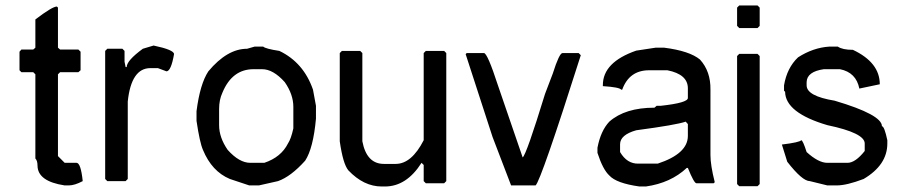

<svg xmlns="http://www.w3.org/2000/svg" viewBox="-20 -677 3282 697"><path d="M186.5 -653.3 190.4 -649.4V-503.9L198.2 -497.1H264.6L272.5 -489.3V-421.9L264.6 -415H198.2L190.4 -407.2V-110.4L214.8 -85.9H257.8Q273.4 -85.9 280.3 -19.5Q251 -3.9 229.5 -3.9H214.8Q117.2 -18.6 116.2 -75.2Q116.2 -93.8 108.4 -101.6V-407.2L100.6 -415H57.6L50.8 -421.9V-489.3L57.6 -497.1H100.6L108.4 -503.9V-606.4Q169.9 -653.3 186.5 -653.3Z M537.6 -511.7Q611.8 -496.1 611.8 -480.5Q601.1 -418.9 584.5 -418L553.2 -429.7H525.9Q456.5 -429.7 443.8 -308.6V-27.3L436 -19.5H369.6L361.8 -27.3V-492.2L369.6 -500H424.3L432.1 -492.2V-453.1L436 -433.6H439.9Q439.9 -457 498.5 -500Z M904.3 -507.8H935.5Q943.4 -500 994.1 -492.2Q1082 -450.2 1116.2 -351.6Q1123.5 -309.6 1127 -293V-246.1Q1117.2 -138.7 1087.9 -93.8Q1036.1 -36.1 989.3 -19.5L919.9 -3.9H884.8L814.5 -27.3Q749 -54.7 716.8 -132.8Q705.1 -159.2 693.4 -238.3V-273.4Q706.1 -372.1 736.3 -418Q804.7 -500 877 -500Q877 -500 904.3 -507.8ZM775.4 -281.2V-222.7Q775.4 -177.7 806.6 -132.8Q848.6 -85.9 888.7 -85.9H939.5Q1000.5 -106.4 1025.4 -156.2Q1036.6 -172.9 1044.9 -210.9V-289.1Q1044.9 -334 1013.7 -378.9Q971.7 -425.8 931.6 -425.8H900.4Q822.3 -425.8 787.1 -339.8Q775.4 -314.5 775.4 -281.2Z M1221.2 -492.2H1287.6L1295.4 -484.4V-164.1Q1311 -82 1373.5 -82H1416.5Q1474.1 -82 1518.1 -168V-484.4L1525.9 -492.2H1592.3L1600.1 -484.4V-19.5L1592.3 -11.7H1525.9L1518.1 -19.5V-78.1L1510.3 -85.9Q1455.6 0 1377.4 0H1365.7Q1300.3 0 1244.6 -58.6Q1225.1 -82 1213.4 -164.1V-484.4Z M1736.8 -484.4Q1749.5 -484.4 1787.6 -367.2L1877.4 -105.5Q1891.1 -116.2 1958.5 -335.9L1986.8 -410.2Q2010.3 -484.4 2022 -484.4H2080.6L2088.4 -476.6Q1943.8 -21.5 1924.3 -3.9H1835.4L1768.1 -179.7L1670.4 -480.5L1674.3 -484.4Z M2359.9 -503.9H2391.1Q2482.9 -492.2 2521 -460.9Q2560.1 -418 2559.1 -351.6V-114.3Q2559.1 -77.1 2574.7 -15.6L2570.8 -11.7H2508.3Q2499.5 -11.7 2477.1 -67.4H2473.1Q2414.6 -12.7 2324.7 0H2301.3Q2217.3 -11.7 2191.9 -40Q2168.5 -61.5 2148.9 -122.1V-140.6Q2160.6 -202.1 2191.9 -235.4Q2249.5 -286.1 2356 -286.1L2363.8 -293H2379.4Q2477.1 -303.7 2477.1 -321.3V-356.4Q2477.1 -407.2 2402.8 -421.9H2336.4Q2264.2 -421.9 2238.8 -351.6H2234.9Q2229 -360.4 2168.5 -364.3V-368.2Q2168.5 -451.2 2289.6 -493.2ZM2231 -153.3V-125Q2256.3 -82 2297.4 -83H2367.7Q2477.1 -119.1 2477.1 -183.6V-226.6L2469.2 -235.4Q2436 -223.6 2289.6 -204.1Q2231 -187.5 2231 -153.3Z M2663.6 -657.2H2730L2737.8 -649.4V-583L2730 -575.2H2663.6L2655.8 -583V-649.4ZM2663.6 -481.4H2730L2737.8 -473.6V-8.8L2730 -1H2663.6L2655.8 -8.8V-473.6Z M2990.2 -507.8H3021.5Q3038.1 -496.1 3076.2 -496.1Q3173.8 -450.2 3173.8 -371.1L3099.6 -355.5Q3087.9 -414.1 3029.3 -425.8H2970.7Q2909.2 -417 2908.2 -378.9V-367.2Q2908.2 -328.1 3009.8 -311.5Q3181.6 -260.7 3181.6 -218.8Q3190.4 -218.8 3201.2 -168V-156.2Q3201.2 -78.1 3115.2 -27.3Q3053.7 -3.9 3017.6 -3.9H2983.4L2919.9 -19.5Q2892.6 -19.5 2837.9 -89.8L2818.4 -152.3Q2882.8 -160.2 2888.7 -168Q2894.5 -168 2908.2 -125Q2951.2 -85.9 2983.4 -85.9H3056.6Q3085 -85.9 3119.1 -128.9V-156.2Q3119.1 -194.3 2983.4 -222.7Q2831.1 -267.6 2830.1 -343.8L2826.2 -347.7V-367.2Q2836.9 -430.7 2877 -468.8Q2931.6 -503.9 2990.2 -507.8Z"/></svg>

Font: Urdu Khush Khati
Style: Regular
Weight: 400
Version: Version 001.500